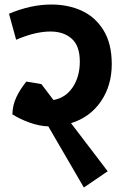

<svg xmlns="http://www.w3.org/2000/svg" viewBox="-20 -731 575 854"><path d="M295.9 -183.1 459 30.8 353 103 194.8 -168.9Q156.7 -169.9 112.3 -185.5Q67.9 -201.2 34.2 -223.1L35.2 -224.1Q36.1 -263.2 52.5 -298.1Q68.8 -333 97.2 -368.2L164.1 -356.9L217.8 -286.1Q272 -295.9 303.5 -343Q335 -390.1 335 -457Q335 -526.9 299.1 -558.8Q263.2 -590.8 204.1 -590.8Q137.2 -590.8 51.8 -554.2L20 -669.9Q117.2 -710.9 208 -710.9Q283.2 -710.9 343.5 -683.3Q403.8 -655.8 440.4 -596.4Q477.1 -537.1 477.1 -445.8Q477.1 -350.1 428.5 -279.5Q379.9 -209 295.9 -183.1Z"/></svg>

Font: Kadwa
Style: Regular
Weight: 400
Designer: Sol Matas
Foundry: Sol Matas
Version: Version 1.000;PS 001.000;hotconv 1.0.70;makeotf.lib2.5.58329